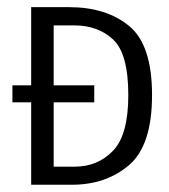

<svg xmlns="http://www.w3.org/2000/svg" viewBox="-20 -509 466 529"><path d="M398.9 -247.1Q398.9 -107.9 335.4 -54Q272 0 178.2 0H65.9V-227.1H14.2V-273.9H65.9V-489.3H170.4Q272.5 -489.3 335.7 -437.5Q398.9 -385.7 398.9 -247.1ZM333.5 -247.1Q333.5 -361.3 291.7 -400.1Q250 -439 185.1 -439H127.9V-273.9H239.7V-227.1H127.9V-49.8H186Q249 -49.8 291.3 -93.5Q333.5 -137.2 333.5 -247.1Z"/></svg>

Font: Amiri Typewriter
Style: Regular
Weight: 400
Monospace: yes
Designer: Khaled Hosny
Version: Version 1.1